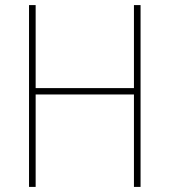

<svg xmlns="http://www.w3.org/2000/svg" viewBox="-20 -734 665 754"><path d="M532 0H506V-363H120V0H94V-714H120V-388H506V-714H532Z"/></svg>

Font: Noto Sans Telugu SemiCondensed Thin
Style: Regular
Weight: 100
Width: 4
Designer: Jelle Bosma - Monotype Design Team
Foundry: Monotype Imaging Inc.
Version: Version 2.005; ttfautohint (v1.8.4.7-5d5b)